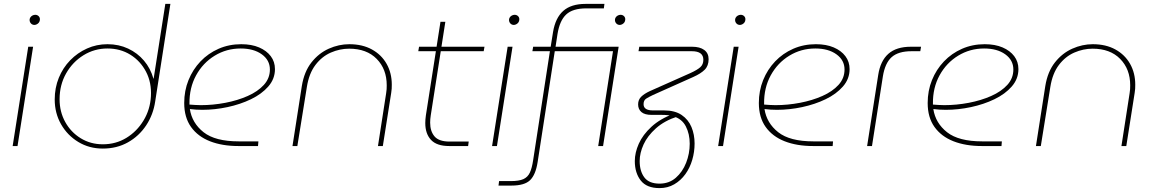

<svg xmlns="http://www.w3.org/2000/svg" viewBox="-20 -750 5929 986"><path d="M45 0 125 -510H150L70 0ZM157 -622Q146 -622 139 -629.5Q132 -637 132 -648Q132 -654 135.5 -660Q139 -666 146 -670Q153 -674 161 -674Q171 -674 178 -667.5Q185 -661 185 -651Q185 -641 180 -634.5Q175 -628 168.5 -625Q162 -622 157 -622Z M508 13Q438 13 382 -21Q326 -55 293.5 -112Q261 -169 261 -239Q261 -299 282 -350.5Q303 -402 340.5 -440.5Q378 -479 427 -501Q476 -523 532 -523Q590 -523 638 -500.5Q686 -478 719.5 -438.5Q753 -399 768 -346H769L829 -730H855L777 -229Q767 -161 730.5 -106Q694 -51 637 -19Q580 13 508 13ZM508 -9Q575 -9 629 -42Q683 -75 717 -131Q751 -187 755 -255Q759 -326 730 -381.5Q701 -437 649.5 -469Q598 -501 532 -501Q465 -501 409 -466.5Q353 -432 319.5 -373Q286 -314 286 -240Q286 -176 315 -123.5Q344 -71 394.5 -40Q445 -9 508 -9Z M1205 0Q1121 0 1058.5 -24.5Q996 -49 961 -98Q926 -147 926 -221Q926 -284 948 -338.5Q970 -393 1009.5 -434.5Q1049 -476 1102.5 -499.5Q1156 -523 1219 -523Q1272 -523 1310.5 -506.5Q1349 -490 1370.5 -461.5Q1392 -433 1392 -395Q1392 -345 1358 -306Q1324 -267 1269 -240.5Q1214 -214 1148.5 -200Q1083 -186 1019 -186Q1003 -186 986.5 -187Q970 -188 955 -190Q966 -118 1025.5 -71Q1085 -24 1206 -24H1307L1305 0ZM953 -213Q967 -212 982 -211Q997 -210 1011 -210Q1074 -210 1137 -222Q1200 -234 1252 -257Q1304 -280 1335 -314Q1366 -348 1366 -393Q1366 -441 1324.5 -471Q1283 -501 1216 -501Q1143 -501 1082.5 -464Q1022 -427 987 -363Q952 -299 953 -218Q953 -217 953 -216Q953 -215 953 -213Z M1482 0 1530 -308Q1542 -382 1579.5 -429.5Q1617 -477 1668.5 -500Q1720 -523 1774 -523Q1841 -523 1890 -496Q1939 -469 1965.5 -422Q1992 -375 1992 -315Q1992 -305 1991.5 -294.5Q1991 -284 1989 -273L1946 0H1921L1963 -271Q1965 -282 1965.5 -292Q1966 -302 1966 -312Q1966 -395 1914.5 -447.5Q1863 -500 1773 -500Q1725 -500 1679 -480Q1633 -460 1600 -416.5Q1567 -373 1556 -304L1507 0Z M2287 0Q2223 0 2193.5 -31.5Q2164 -63 2164 -118Q2164 -136 2167 -157L2242 -638H2267L2192 -157Q2189 -138 2189 -120Q2189 -76 2211.5 -49.5Q2234 -23 2289 -23H2387L2384 0ZM2128 -487 2132 -510H2468L2464 -487Z M2507 0 2587 -510H2612L2532 0ZM2619 -622Q2608 -622 2601 -629.5Q2594 -637 2594 -648Q2594 -654 2597.5 -660Q2601 -666 2608 -670Q2615 -674 2623 -674Q2633 -674 2640 -667.5Q2647 -661 2647 -651Q2647 -641 2642 -634.5Q2637 -628 2630.5 -625Q2624 -622 2619 -622Z M2540 203 2543 180H2603Q2645 180 2667.5 170Q2690 160 2701 136.5Q2712 113 2718 72L2804 -487H2714L2718 -510H2808L2820 -585Q2832 -658 2872.5 -694Q2913 -730 2987 -730H3084L3081 -707H2991Q2921 -707 2887.5 -675.5Q2854 -644 2843 -575L2833 -510H3157L3077 0H3052L3128 -487H2829L2741 82Q2731 147 2702.5 175Q2674 203 2607 203ZM3163 -622Q3152 -622 3145 -629.5Q3138 -637 3138 -648Q3138 -654 3141.5 -660Q3145 -666 3152 -670Q3159 -674 3167 -674Q3177 -674 3184 -667.5Q3191 -661 3191 -651Q3191 -641 3186 -634.5Q3181 -628 3174.5 -625Q3168 -622 3163 -622Z M3367 216Q3301 216 3270.5 177Q3240 138 3240 77Q3240 34 3260.5 -12Q3281 -58 3325.5 -99Q3370 -140 3440 -166L3460 -152Q3392 -130 3348.5 -91Q3305 -52 3285 -8Q3265 36 3265 77Q3265 129 3289 161Q3313 193 3367 193Q3416 193 3450.5 163Q3485 133 3503.5 86Q3522 39 3522 -12Q3522 -62 3502 -101Q3482 -140 3437 -153Q3424 -157 3409.5 -158.5Q3395 -160 3378 -160H3326Q3291 -160 3274 -174.5Q3257 -189 3257 -214Q3257 -238 3273 -253.5Q3289 -269 3317 -282L3526 -375Q3561 -391 3576.5 -405Q3592 -419 3592 -443Q3592 -487 3533 -487H3259L3263 -510H3534Q3574 -510 3596.5 -493.5Q3619 -477 3619 -446Q3619 -412 3599 -392Q3579 -372 3541 -355L3333 -262Q3312 -252 3298.5 -243.5Q3285 -235 3285 -215Q3285 -183 3333 -183H3390Q3446 -183 3480.5 -159.5Q3515 -136 3531 -97.5Q3547 -59 3547 -13Q3547 30 3535 71Q3523 112 3499.5 144.5Q3476 177 3442.5 196.5Q3409 216 3367 216Z M3668 0 3748 -510H3773L3693 0ZM3780 -622Q3769 -622 3762 -629.5Q3755 -637 3755 -648Q3755 -654 3758.5 -660Q3762 -666 3769 -670Q3776 -674 3784 -674Q3794 -674 3801 -667.5Q3808 -661 3808 -651Q3808 -641 3803 -634.5Q3798 -628 3791.5 -625Q3785 -622 3780 -622Z M4156 0Q4072 0 4009.5 -24.5Q3947 -49 3912 -98Q3877 -147 3877 -221Q3877 -284 3899 -338.5Q3921 -393 3960.5 -434.5Q4000 -476 4053.5 -499.5Q4107 -523 4170 -523Q4223 -523 4261.5 -506.5Q4300 -490 4321.5 -461.5Q4343 -433 4343 -395Q4343 -345 4309 -306Q4275 -267 4220 -240.5Q4165 -214 4099.5 -200Q4034 -186 3970 -186Q3954 -186 3937.5 -187Q3921 -188 3906 -190Q3917 -118 3976.5 -71Q4036 -24 4157 -24H4258L4256 0ZM3904 -213Q3918 -212 3933 -211Q3948 -210 3962 -210Q4025 -210 4088 -222Q4151 -234 4203 -257Q4255 -280 4286 -314Q4317 -348 4317 -393Q4317 -441 4275.5 -471Q4234 -501 4167 -501Q4094 -501 4033.5 -464Q3973 -427 3938 -363Q3903 -299 3904 -218Q3904 -217 3904 -216Q3904 -215 3904 -213Z M4433 0 4490 -365Q4501 -437 4542 -473.5Q4583 -510 4658 -510H4710L4706 -487H4661Q4593 -487 4559 -456.5Q4525 -426 4514 -358L4458 0Z M5023 0Q4939 0 4876.5 -24.5Q4814 -49 4779 -98Q4744 -147 4744 -221Q4744 -284 4766 -338.5Q4788 -393 4827.5 -434.5Q4867 -476 4920.5 -499.5Q4974 -523 5037 -523Q5090 -523 5128.5 -506.5Q5167 -490 5188.5 -461.5Q5210 -433 5210 -395Q5210 -345 5176 -306Q5142 -267 5087 -240.5Q5032 -214 4966.5 -200Q4901 -186 4837 -186Q4821 -186 4804.5 -187Q4788 -188 4773 -190Q4784 -118 4843.5 -71Q4903 -24 5024 -24H5125L5123 0ZM4771 -213Q4785 -212 4800 -211Q4815 -210 4829 -210Q4892 -210 4955 -222Q5018 -234 5070 -257Q5122 -280 5153 -314Q5184 -348 5184 -393Q5184 -441 5142.5 -471Q5101 -501 5034 -501Q4961 -501 4900.5 -464Q4840 -427 4805 -363Q4770 -299 4771 -218Q4771 -217 4771 -216Q4771 -215 4771 -213Z M5300 0 5348 -308Q5360 -382 5397.5 -429.5Q5435 -477 5486.5 -500Q5538 -523 5592 -523Q5659 -523 5708 -496Q5757 -469 5783.5 -422Q5810 -375 5810 -315Q5810 -305 5809.5 -294.5Q5809 -284 5807 -273L5764 0H5739L5781 -271Q5783 -282 5783.5 -292Q5784 -302 5784 -312Q5784 -395 5732.5 -447.5Q5681 -500 5591 -500Q5543 -500 5497 -480Q5451 -460 5418 -416.5Q5385 -373 5374 -304L5325 0Z"/></svg>

Font: MuseoModerno Thin
Style: Italic
Weight: 100
Italic angle: -9°
Designer: Pablo Cosgaya, Héctor Gatti, Marcela Romero, and the Authors of The MuseoModerno Project.
Foundry: Omnibus-Type Team
Version: Version 1.003